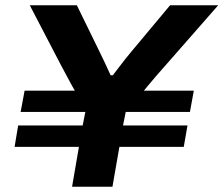

<svg xmlns="http://www.w3.org/2000/svg" viewBox="-20 -707 846 727"><path d="M252.9 0 278.8 -150.9H35.2L48.8 -231.9H293L303.2 -283.2H58.1L73.2 -363.8H263.2Q258.8 -370.1 210 -461.9L92.8 -687H271L356.9 -511.2Q371.1 -482.9 398.9 -421.9H407.2Q411.6 -427.7 426.3 -447Q440.9 -466.3 453.9 -482.7Q466.8 -499 477.1 -511.2L624 -687H806.2L607.9 -460.9Q590.8 -441.9 572.5 -420.7Q554.2 -399.4 540.8 -383.1Q527.3 -366.7 524.9 -363.8H713.9L699.2 -283.2H456.1L445.8 -231.9H689.9L675.8 -150.9H432.1L405.8 0Z"/></svg>

Font: Archivo Expanded
Style: Bold Italic
Weight: 700
Width: 7
Italic angle: -10°
Designer: Hector Gatti
Foundry: Omnibus-Type
Version: Version 2.001